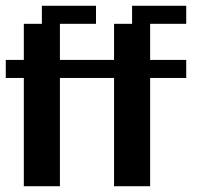

<svg xmlns="http://www.w3.org/2000/svg" viewBox="-20 -645 728 665"><path d="M0 -437.5H62.5V-562.5H125V-625H312.5V-562.5H187.5V-437.5H312.5V-375H187.5V0H62.5V-375H0ZM312.5 -437.5H375V-562.5H437.5V-625H625V-562.5H500V-437.5H625V-375H500V0H375V-375H312.5Z"/></svg>

Font: NeoDunggeunmo Pro
Style: Regular
Weight: 400
Version: Version 1.020